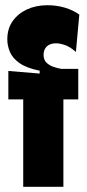

<svg xmlns="http://www.w3.org/2000/svg" viewBox="-20 -716 332 736"><path d="M69 0V-335H12V-444L132 -434V-445Q82 -455 55 -474Q28 -493 18 -517Q8 -541 8 -565Q8 -606 28.5 -635Q49 -664 83.5 -680Q118 -696 162 -696Q197 -696 229 -686.5Q261 -677 284 -660L271 -517Q248 -537 228.5 -543.5Q209 -550 195 -550Q172 -550 159.5 -538Q147 -526 147 -506Q147 -486 159 -475Q171 -464 187 -459Q203 -454 215 -452H280V-335H223V0Z"/></svg>

Font: Bricolage Grotesque 72pt Condensed ExtraBold
Style: Regular
Weight: 800
Width: 3
Designer: Mathieu Triay
Foundry: Atelier Triay
Version: Version 1.001;gftools[0.9.33.dev8+g029e19f]